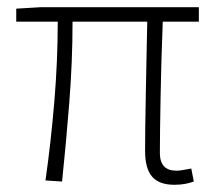

<svg xmlns="http://www.w3.org/2000/svg" viewBox="-20 -500 597 532"><path d="M463 12Q421 12 401.5 -10.5Q382 -33 382 -82Q382 -105 382.5 -147Q383 -189 384 -239Q385 -289 386 -342Q387 -395 388 -440H181Q181 -330 172 -216Q163 -102 152 3L106 0Q121 -105 130.5 -218Q140 -331 140 -440H25V-476L92 -480H531V-440H431Q429 -393 427.5 -339Q426 -285 425 -234Q424 -183 423.5 -141Q423 -99 423 -76Q423 -27 469 -27Q475 -27 484.5 -28.5Q494 -30 510 -33L517 3Q506 7 493 9.5Q480 12 463 12Z"/></svg>

Font: CV Source Sans Light
Style: Regular
Weight: 300
Designer: Paul D. Hunt
Foundry: Adobe Systems Incorporated
Version: Version 3.001